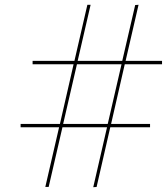

<svg xmlns="http://www.w3.org/2000/svg" viewBox="-20 -775 696 801"><path d="M66 -258H230L287 -507H116V-521H290.5L344.5 -755H358L304 -521H490L544 -754L558 -755L504 -521H656V-507H500.5L443.5 -258H606V-244H440L383 5L369 6L426.5 -244H240.5L183 5H169L226.5 -244H66ZM243.5 -258H429.5L487 -507H301Z"/></svg>

Font: Bodoni* 16pt
Style: Bold Italic
Weight: 700
Italic angle: -13°
Version: Version 2.3